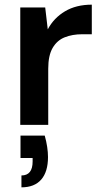

<svg xmlns="http://www.w3.org/2000/svg" viewBox="-20 -536 437 824"><path d="M67 0V-504H174L185 -410Q211 -459 259 -487.5Q307 -516 374 -516V-389H332Q291 -389 258 -376Q225 -363 206 -330.5Q187 -298 187 -241V0ZM72 268V217Q120 217 120 157V142H68V46H172Q179 71 182.5 94.5Q186 118 186 138Q186 201 157 234.5Q128 268 72 268Z"/></svg>

Font: DM Sans SemiBold
Style: Regular
Weight: 600
Designer: Colophon Foundry, Jonny Pinhorn
Foundry: Colophon Foundry
Version: Version 4.004; ttfautohint (v1.8.4.7-5d5b)